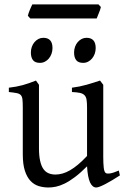

<svg xmlns="http://www.w3.org/2000/svg" viewBox="-20 -833 570 868"><path d="M522 -40Q503.9 -28.3 487.3 -18.3Q470.7 -8.3 456.5 -1Q442.4 6.3 431.6 10.5Q420.9 14.6 415 14.6Q397.9 14.6 387.2 -8.1Q376.5 -30.8 373.5 -81.1Q343.3 -50.8 318.1 -32Q293 -13.2 271.7 -2.9Q250.5 7.3 232.7 11Q214.8 14.6 199.2 14.6Q176.3 14.6 155.3 8.3Q134.3 2 118.2 -14.9Q102.1 -31.7 92.5 -61Q83 -90.3 83 -136.2V-347.2Q83 -370.6 81.5 -383.5Q80.1 -396.5 74 -403.1Q67.9 -409.7 55.2 -412.1Q42.5 -414.6 20 -417V-436.5Q37.6 -438.5 53 -441.4Q68.4 -444.3 82.8 -448.2Q97.2 -452.1 111.8 -457.3Q126.5 -462.4 142.6 -468.8L156.2 -449.7V-163.1Q156.2 -128.9 161.4 -106Q166.5 -83 176 -69.3Q185.5 -55.7 199.5 -49.8Q213.4 -43.9 231 -43.9Q246.6 -43.9 262.9 -48.6Q279.3 -53.2 296.6 -63.2Q314 -73.2 333 -89.1Q352.1 -105 373.5 -127.9V-347.2Q373.5 -369.1 371.3 -382.3Q369.1 -395.5 361.8 -402.8Q354.5 -410.2 341.1 -413.1Q327.6 -416 305.2 -417V-436.5Q340.3 -440.9 372.6 -450.2Q404.8 -459.5 432.1 -468.8L446.8 -449.7V-124Q446.8 -93.8 449 -74.7Q451.2 -55.7 458 -50.8Q463.9 -46.9 478 -49.1Q492.2 -51.3 517.1 -62ZM412.6 -615.7Q412.6 -602.1 408.2 -589.8Q403.8 -577.6 396.2 -568.6Q388.7 -559.6 378.4 -554.2Q368.2 -548.8 356 -548.8Q334 -548.8 324.5 -561Q314.9 -573.2 314.9 -595.7Q314.9 -609.4 319.3 -621.6Q323.7 -633.8 331.5 -642.8Q339.4 -651.9 349.4 -657Q359.4 -662.1 371.1 -662.1Q412.6 -662.1 412.6 -615.7ZM217.3 -615.7Q217.3 -602.1 212.9 -589.8Q208.5 -577.6 200.9 -568.6Q193.4 -559.6 183.1 -554.2Q172.9 -548.8 160.6 -548.8Q138.7 -548.8 129.2 -561Q119.6 -573.2 119.6 -595.7Q119.6 -609.4 124 -621.6Q128.4 -633.8 136.2 -642.8Q144 -651.9 154.1 -657Q164.1 -662.1 175.8 -662.1Q217.3 -662.1 217.3 -615.7ZM436 -801.3Q435.1 -795.9 432.6 -788.8Q430.2 -781.7 427.2 -774.7Q424.3 -767.6 421.6 -760.7Q418.9 -753.9 417 -749.5H116.7L106 -761.7Q106.9 -767.1 109.4 -773.9Q111.8 -780.8 114.7 -787.8Q117.7 -794.9 120.6 -801.5Q123.5 -808.1 126 -813H425.3Z"/></svg>

Font: Noto Serif Devanagari
Style: Regular
Weight: 400
Designer: Monotype Design Team
Foundry: Monotype Imaging Inc.
Version: Version 1.01